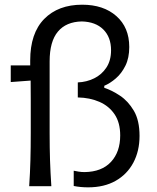

<svg xmlns="http://www.w3.org/2000/svg" viewBox="-20 -804 676 829"><path d="M360.4 4.9Q327.6 4.9 298.3 -1V-66.9Q307.1 -64.9 319.3 -63Q331.5 -61 345.2 -61Q419.4 -62 459.2 -105Q499 -147.9 499 -219.2Q499 -274.4 474.9 -310.3Q450.7 -346.2 409.2 -364.3Q367.7 -382.3 315.9 -383.3V-448.2Q354 -449.7 386.7 -465.8Q419.4 -481.9 439.5 -512.5Q459.5 -543 459.5 -586.9Q459.5 -643.6 426 -676.8Q392.6 -710 333 -711.4Q265.6 -710 230 -667.5Q194.3 -625 194.3 -539.1V-230Q194.3 -165.5 196 -111.8Q197.8 -58.1 201.7 0H106Q109.9 -58.1 111.3 -111.8Q112.8 -165.5 112.8 -230V-282.7Q112.8 -326.2 112.8 -369.4Q112.8 -412.6 112.3 -456.1L26.4 -449.7V-521.5H110.4V-543Q110.4 -660.6 170.9 -722.2Q231.4 -783.7 335 -783.7Q426.8 -783.7 482.4 -734.6Q538.1 -685.5 538.1 -601.1Q538.1 -553.7 521.5 -520.3Q504.9 -486.8 480.2 -465.6Q455.6 -444.3 430.2 -433.6V-424.8Q462.4 -414.6 497.8 -391.1Q533.2 -367.7 557.9 -325.9Q582.5 -284.2 582.5 -217.3Q582.5 -151.9 555.7 -101.6Q528.8 -51.3 479.2 -23.2Q429.7 4.9 360.4 4.9Z"/></svg>

Font: Pinar DS4-Regular
Style: Regular
Weight: 400
Designer: Amin Abedi
Version: Version 2.000